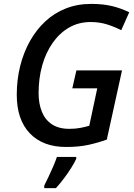

<svg xmlns="http://www.w3.org/2000/svg" viewBox="-20 -744 689 985"><path d="M319 10Q200 10 133 -60Q66 -130 66 -258Q66 -335 83.5 -405Q101 -475 133.5 -533Q166 -591 212 -634Q258 -677 317.5 -700.5Q377 -724 448 -724Q508 -724 554 -713Q600 -702 643 -681L602 -589Q567 -607 528.5 -619Q490 -631 445 -631Q384 -631 335 -603Q286 -575 250.5 -524.5Q215 -474 196.5 -408Q178 -342 178 -266Q178 -213 194.5 -171.5Q211 -130 246 -106.5Q281 -83 336 -83Q367 -83 393 -88Q419 -93 438 -99L479 -291H351L372 -383H606L528 -28Q484 -12 434.5 -1Q385 10 319 10ZM207 208Q216 190 228.5 164Q241 138 253 110Q265 82 272 61H371V71Q363 89 346.5 115.5Q330 142 309 170Q288 198 267 221H207Z"/></svg>

Font: Noto Sans Display Medium
Style: Italic
Weight: 500
Italic angle: -12°
Designer: Monotype Design Team
Foundry: Monotype Imaging Inc.
Version: Version 2.003